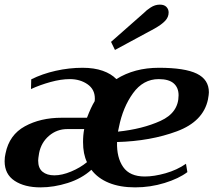

<svg xmlns="http://www.w3.org/2000/svg" viewBox="-22 -800 923 830"><path d="M458 -619 601 -745Q610 -755 629 -767.5Q648 -780 669 -780Q688 -780 697.5 -770Q707 -760 707 -746Q707 -726 692 -710Q677 -694 647 -677L475 -584ZM-2 -103Q-2 -121 2 -137Q18 -217 85.5 -254Q153 -291 244 -291H354Q372 -338 387 -362Q388 -366 388 -374Q388 -414 356 -436Q324 -458 280 -458Q242 -458 196.5 -445.5Q151 -433 112 -415L113 -457Q161 -481 219 -494Q277 -507 335 -507Q385 -507 422 -494Q459 -481 481 -458Q559 -507 665 -507Q777 -507 829 -481.5Q881 -456 881 -401Q881 -392 877 -370Q857 -275 743 -232.5Q629 -190 484 -186Q482 -119 510.5 -78Q539 -37 604 -37Q644 -37 693.5 -51Q743 -65 782 -92L788 -56Q751 -28 689.5 -9Q628 10 562 10Q497 10 449 -9.5Q401 -29 373 -66Q331 -28 271 -9Q211 10 153 10Q84 10 41 -18.5Q-2 -47 -2 -103ZM750 -388Q750 -421 729 -439.5Q708 -458 664 -458Q597 -458 553 -397Q509 -336 492 -250L488 -231Q594 -242 672 -277.5Q750 -313 750 -388ZM354 -99Q337 -134 337 -186Q337 -217 342 -242H269Q224 -242 190 -213Q156 -184 147 -138Q143 -114 143 -106Q143 -73 162 -57.5Q181 -42 213 -42Q246 -42 285.5 -58.5Q325 -75 354 -99Z"/></svg>

Font: Trirong
Style: Bold Italic
Weight: 700
Italic angle: -12°
Designer: Katatrad Team
Foundry: CadsonDemak
Version: Version 1.001